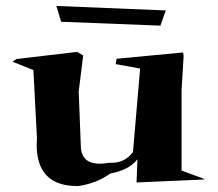

<svg xmlns="http://www.w3.org/2000/svg" viewBox="-20 -679 731 644"><path d="M243 -55H239Q103 -55 103 -194L104 -215L92 -444L22 -472L35 -481L239 -505L259 -493L244 -372L251 -192Q251 -130 314 -130Q329 -130 346 -133H355Q399 -133 426 -169L450 -449L368 -464L371 -482L594 -503L596 -492L589 -377V-107L659 -81L667 -77L438 -67L441 -145Q414 -109 350 -97Q304 -64 243 -55ZM518 -593 185 -606 169 -659 536 -644Z"/></svg>

Font: Xiangcui Kesong Xiangcui Kesong
Style: Regular
Weight: 400
Version: Version 1.501;March 28, 2024;FontCreator 14.0.0.2814 64-bit